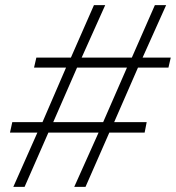

<svg xmlns="http://www.w3.org/2000/svg" viewBox="-20 -730 687 750"><path d="M638 -466H519L426 -253H553L545 -212H407L314 0H270L365 -212H169L76 0H32L126 -212H19L28 -253H146L238 -466H113L122 -505H257L347 -710H391L299 -505H495L585 -710H629L537 -505H647ZM383 -253 476 -466H281L188 -253Z"/></svg>

Font: Raleway Thin Light
Style: Italic
Weight: 300
Italic angle: -12°
Version: Version 4.026